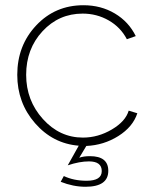

<svg xmlns="http://www.w3.org/2000/svg" viewBox="-20 -548 584 734"><path d="M212 147 224 125Q262 143 311 143Q369 143 369 106Q369 69 320 69Q284 69 239 84L281 9Q182 1 114 -77Q46 -155 46 -262Q46 -374 118.5 -451Q191 -528 299 -528Q366 -528 419 -496.5Q472 -465 499 -410L465 -398Q441 -444 395.5 -470Q350 -496 296 -496Q205 -496 142.5 -428.5Q80 -361 80 -262Q80 -164 144 -93Q208 -22 297 -22Q355 -22 407.5 -53Q460 -84 472 -125L505 -115Q488 -63 432.5 -28Q377 7 310 10L283 55Q299 49 324 49Q394 49 394 105Q394 166 307 166Q260 166 212 147Z"/></svg>

Font: Raleway
Style: ExtraLight
Weight: 200
Designer: Matt McInerney, Pablo Impallari, Rodrigo Fuenzalida
Foundry: Matt McInerney, Pablo Impallari, Rodrigo Fuenzalida
Version: Version 2.001